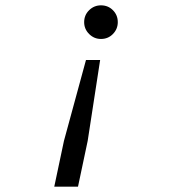

<svg xmlns="http://www.w3.org/2000/svg" viewBox="-20 -530 672 720"><path d="M183.5 170 219.8 -1.6 302.4 -304.9H355.5L308.8 -1.6L272.5 170ZM358.6 -383.9Q332.9 -383.9 314.2 -402.5Q295.6 -421.2 295.6 -446.9Q295.6 -473.4 314.2 -491.7Q332.9 -510 358.6 -510Q385.4 -510 403.5 -491.7Q421.7 -473.4 421.7 -446.9Q421.7 -421.2 403.5 -402.5Q385.4 -383.9 358.6 -383.9Z"/></svg>

Font: Atkinson Hyperlegible Mono ExtraLight
Style: Italic
Weight: 200
Italic angle: -12°
Monospace: yes
Designer: Elliott Scott, Megan Eiswerth, Linus Boman, Theodore Petrosky, Letters from Sweden
Foundry: Applied Design Works, Letters from Sweden
Version: Version 2.001